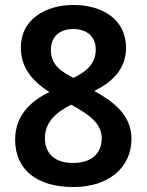

<svg xmlns="http://www.w3.org/2000/svg" viewBox="-20 -744 591 774"><path d="M276 10C415 10 510 -66 510 -185C510 -280 436 -336 360 -377C433 -414 488 -465 488 -552C488 -667 391 -724 276 -724C164 -724 64 -666 64 -553C64 -467 115 -414 179 -373C103 -336 41 -278 41 -181C41 -62 126 10 276 10ZM276 -430C225 -457 185 -482 185 -544C185 -597 222 -627 275 -627C330 -627 366 -597 366 -544C366 -485 325 -454 276 -430ZM274 -87C198 -87 161 -128 161 -187C161 -248 201 -289 267 -322C340 -282 390 -246 390 -187C390 -127 351 -87 274 -87Z"/></svg>

Font: Noto Sans Bengali UI SemiBold
Style: Regular
Weight: 600
Designer: Jelle Bosma - Monotype Design Team
Foundry: Monotype Imaging Inc.
Version: Version 2.003